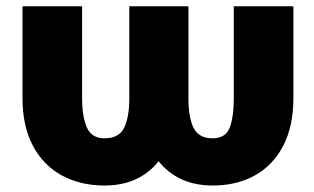

<svg xmlns="http://www.w3.org/2000/svg" viewBox="-20 -565 973 595"><path d="M49.7 -261.4V-545.5H234.4V-261.4Q234.4 -204.9 248.9 -170.6Q263.5 -136.4 304 -136.4Q348.7 -136.4 364.7 -169Q380.7 -201.7 380.7 -261.4V-545.5H563.9V-261.4Q563.9 -201.7 579.7 -169Q595.5 -136.4 639.2 -136.4Q678.6 -136.4 691.6 -169Q704.5 -201.7 704.5 -261.4V-545.5H889.2V-261.4Q889.2 -174 857.8 -113.5Q826.3 -52.9 770.1 -21.5Q713.8 9.9 639.2 9.9Q532 9.9 471.6 -65.3Q411.2 9.9 304 9.9Q229.4 9.9 172.1 -21.1Q114.7 -52.2 82.2 -112.7Q49.7 -173.3 49.7 -261.4Z"/></svg>

Font: Inter UI Black
Style: Regular
Weight: 900
Designer: Rasmus Andersson
Foundry: rsms
Version: 3.2;8d6f07862